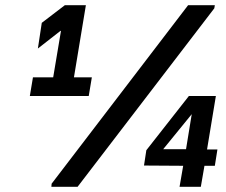

<svg xmlns="http://www.w3.org/2000/svg" viewBox="-20 -720 871 740"><path d="M95 -350 107 -422H185L215 -601H213L126 -533L141 -632L230 -700H311L265 -422H334L322 -350ZM806 -688 279 0H178L179 -12L705 -700H808ZM818 -144 808 -81H768L754 0H672L686 -81L535 -82L544 -141L708 -350H812L778 -144ZM719 -280 609 -145H697Z"/></svg>

Font: Be Vietnam SemiBold
Style: Italic
Weight: 600
Italic angle: -9.556°
Designer: Gabriel Lam
Foundry: TypeRant
Version: Version 3.000